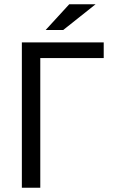

<svg xmlns="http://www.w3.org/2000/svg" viewBox="-20 -892 540 896"><path d="M168 -621V-16H82V-694H464V-621ZM303 -872H426L275 -752H193Z"/></svg>

Font: D2Coding
Style: Regular
Weight: 400
Monospace: yes
Designer: Yong-Rak Park; Jeong-Hwan Yoon; Sang-Min Lee;
Foundry: NHN Corporation
Version: Version 1.3.2; Build 20180524